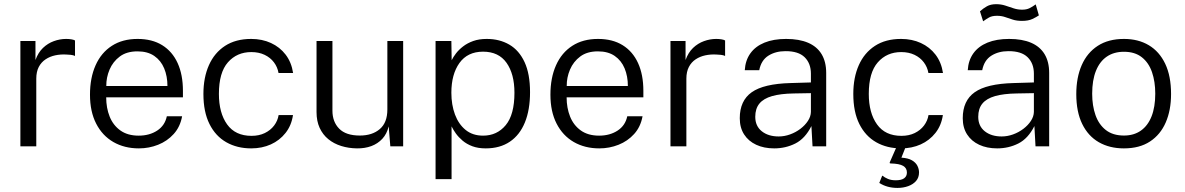

<svg xmlns="http://www.w3.org/2000/svg" viewBox="-20 -718 5813 942"><path d="M80 0V-517H154V-423.5Q167 -460 190.8 -482.8Q214.5 -505.5 244.2 -516.2Q274 -527 304.5 -527Q317 -527 329 -525.2Q341 -523.5 348 -519.5V-443.5Q340 -447.5 326.8 -449Q313.5 -450.5 304.5 -450.5Q277 -452 251 -446.5Q225 -441 203.8 -427Q182.5 -413 170.2 -389.5Q158 -366 158 -332V0Z M501 -240.5Q501 -188.5 518 -146Q535 -103.5 570.5 -78Q606 -52.5 660.5 -52.5Q713 -52.5 751 -77.2Q789 -102 798.5 -147.5H873.5Q864 -95.5 832.2 -60.5Q800.5 -25.5 755.8 -7.8Q711 10 661.5 10Q590.5 10 536.2 -21.2Q482 -52.5 451.8 -111.5Q421.5 -170.5 421.5 -253.5Q421.5 -336 449 -397.8Q476.5 -459.5 528.8 -493.2Q581 -527 655 -527Q726.5 -527 776 -496.2Q825.5 -465.5 851.5 -408.5Q877.5 -351.5 877.5 -272.5V-240.5ZM501.5 -296H801.5Q801.5 -344 785.5 -382.5Q769.5 -421 737 -443.5Q704.5 -466 654.5 -466Q601.5 -466 567.8 -440.8Q534 -415.5 517.5 -376.5Q501 -337.5 501.5 -296Z M1212.5 -527Q1266 -527 1309.5 -507Q1353 -487 1381.5 -449.8Q1410 -412.5 1418 -360H1346.5Q1341.5 -389 1324 -412.2Q1306.5 -435.5 1278.2 -449Q1250 -462.5 1213 -462.5Q1142.5 -462.5 1098.2 -412.2Q1054 -362 1054 -257.5Q1054 -164 1094.2 -107.8Q1134.5 -51.5 1214 -51.5Q1251 -51.5 1279.2 -65.2Q1307.5 -79 1325 -102.2Q1342.5 -125.5 1347 -153.5H1417.5Q1410 -102.5 1381 -65.8Q1352 -29 1308.8 -9.5Q1265.5 10 1212.5 10Q1143.5 10 1090.5 -20Q1037.5 -50 1007.8 -109.5Q978 -169 978 -257Q978 -337.5 1005 -398.2Q1032 -459 1084.2 -493Q1136.5 -527 1212.5 -527Z M1731.5 10Q1690 9.5 1654 -1.8Q1618 -13 1590.8 -35.2Q1563.5 -57.5 1548.2 -90.8Q1533 -124 1533 -168V-517H1611V-175Q1611 -120.5 1644 -86.8Q1677 -53 1745.5 -53Q1806.5 -53 1843.5 -84.8Q1880.5 -116.5 1880.5 -181V-517H1958V0H1895L1887 -98Q1878 -61 1855.8 -37Q1833.5 -13 1801.8 -1.2Q1770 10.5 1731.5 10Z M2117 161V-517H2194.5L2196 -422.5Q2203.5 -438 2217.2 -456Q2231 -474 2252 -490.2Q2273 -506.5 2301.8 -516.8Q2330.5 -527 2368 -527Q2431 -527 2479 -499Q2527 -471 2553.8 -413Q2580.5 -355 2580.5 -266Q2580.5 -179 2555.2 -117.2Q2530 -55.5 2481.5 -22.8Q2433 10 2363 10Q2325.5 10 2297.5 -0.5Q2269.5 -11 2249.5 -28Q2229.5 -45 2216.5 -63.2Q2203.5 -81.5 2195.5 -98V161ZM2350 -52.5Q2418.5 -52.5 2461.2 -104Q2504 -155.5 2504 -263Q2504 -355 2465.2 -409.8Q2426.5 -464.5 2350 -464.5Q2274 -464.5 2234.2 -409Q2194.5 -353.5 2194.5 -263Q2194.5 -204 2212.2 -156.2Q2230 -108.5 2264.5 -80.5Q2299 -52.5 2350 -52.5Z M2760 -240.5Q2760 -188.5 2777 -146Q2794 -103.5 2829.5 -78Q2865 -52.5 2919.5 -52.5Q2972 -52.5 3010 -77.2Q3048 -102 3057.5 -147.5H3132.5Q3123 -95.5 3091.2 -60.5Q3059.5 -25.5 3014.8 -7.8Q2970 10 2920.5 10Q2849.5 10 2795.2 -21.2Q2741 -52.5 2710.8 -111.5Q2680.5 -170.5 2680.5 -253.5Q2680.5 -336 2708 -397.8Q2735.5 -459.5 2787.8 -493.2Q2840 -527 2914 -527Q2985.5 -527 3035 -496.2Q3084.5 -465.5 3110.5 -408.5Q3136.5 -351.5 3136.5 -272.5V-240.5ZM2760.5 -296H3060.5Q3060.5 -344 3044.5 -382.5Q3028.5 -421 2996 -443.5Q2963.5 -466 2913.5 -466Q2860.5 -466 2826.8 -440.8Q2793 -415.5 2776.5 -376.5Q2760 -337.5 2760.5 -296Z M3269.5 0V-517H3343.5V-423.5Q3356.5 -460 3380.2 -482.8Q3404 -505.5 3433.8 -516.2Q3463.5 -527 3494 -527Q3506.5 -527 3518.5 -525.2Q3530.5 -523.5 3537.5 -519.5V-443.5Q3529.5 -447.5 3516.2 -449Q3503 -450.5 3494 -450.5Q3466.5 -452 3440.5 -446.5Q3414.5 -441 3393.2 -427Q3372 -413 3359.8 -389.5Q3347.5 -366 3347.5 -332V0Z M3778.5 10Q3728 10 3690 -7.8Q3652 -25.5 3630.8 -58.5Q3609.5 -91.5 3609.5 -138Q3609.5 -224 3668.2 -265.5Q3727 -307 3858.5 -310.5L3958.5 -313.5V-356.5Q3958.5 -407 3927.8 -437.2Q3897 -467.5 3833 -467Q3785 -467 3749.8 -444.8Q3714.5 -422.5 3705 -373.5H3634Q3637 -422 3661.5 -456.2Q3686 -490.5 3730.5 -508.8Q3775 -527 3837 -527Q3901 -527 3944.8 -508.2Q3988.5 -489.5 4011 -452.2Q4033.5 -415 4033.5 -360V0H3966.5L3961 -99.5Q3930 -38 3882.2 -14Q3834.5 10 3778.5 10ZM3800.5 -48.5Q3828.5 -48.5 3856.2 -58.5Q3884 -68.5 3907 -86Q3930 -103.5 3944 -125Q3958 -146.5 3958.5 -169V-261L3875 -259.5Q3809.5 -258.5 3767.8 -246.5Q3726 -234.5 3705.8 -209.8Q3685.5 -185 3685.5 -145Q3685.5 -99.5 3717.5 -74Q3749.5 -48.5 3800.5 -48.5Z M4401 -527Q4454.5 -527 4498 -507Q4541.5 -487 4570 -449.8Q4598.5 -412.5 4606.5 -360H4535Q4530 -389 4512.5 -412.2Q4495 -435.5 4466.8 -449Q4438.5 -462.5 4401.5 -462.5Q4331 -462.5 4286.8 -412.2Q4242.5 -362 4242.5 -257.5Q4242.5 -164 4282.8 -107.8Q4323 -51.5 4402.5 -51.5Q4439.5 -51.5 4467.8 -65.2Q4496 -79 4513.5 -102.2Q4531 -125.5 4535.5 -153.5H4606Q4598.5 -102.5 4569.5 -65.8Q4540.5 -29 4497.2 -9.5Q4454 10 4401 10Q4332 10 4279 -20Q4226 -50 4196.2 -109.5Q4166.5 -169 4166.5 -257Q4166.5 -337.5 4193.5 -398.2Q4220.5 -459 4272.8 -493Q4325 -527 4401 -527ZM4489 128Q4489 153 4474.5 169.8Q4460 186.5 4436 195.2Q4412 204 4383.5 204Q4358 204 4335.8 198Q4313.5 192 4294 179.5L4308.5 143.5Q4320.5 153 4336.5 159.8Q4352.5 166.5 4374.5 166.5Q4403 166.5 4416.2 156.5Q4429.5 146.5 4429.5 128.5Q4429.5 106.5 4411 95.8Q4392.5 85 4351 84Q4346.5 84 4345.5 82.5Q4344.5 81 4345.5 78L4382 -5H4426.5L4402.5 55.5Q4435.5 57.5 4454.2 68.5Q4473 79.5 4481 95.5Q4489 111.5 4489 128Z M4872.5 10Q4822 10 4784 -7.8Q4746 -25.5 4724.8 -58.5Q4703.5 -91.5 4703.5 -138Q4703.5 -224 4762.2 -265.5Q4821 -307 4952.5 -310.5L5052.5 -313.5V-356.5Q5052.5 -407 5021.8 -437.2Q4991 -467.5 4927 -467Q4879 -467 4843.8 -444.8Q4808.5 -422.5 4799 -373.5H4728Q4731 -422 4755.5 -456.2Q4780 -490.5 4824.5 -508.8Q4869 -527 4931 -527Q4995 -527 5038.8 -508.2Q5082.5 -489.5 5105 -452.2Q5127.5 -415 5127.5 -360V0H5060.5L5055 -99.5Q5024 -38 4976.2 -14Q4928.5 10 4872.5 10ZM4894.5 -48.5Q4922.5 -48.5 4950.2 -58.5Q4978 -68.5 5001 -86Q5024 -103.5 5038 -125Q5052 -146.5 5052.5 -169V-261L4969 -259.5Q4903.5 -258.5 4861.8 -246.5Q4820 -234.5 4799.8 -209.8Q4779.5 -185 4779.5 -145Q4779.5 -99.5 4811.5 -74Q4843.5 -48.5 4894.5 -48.5ZM5077 -642.5Q5064.5 -634 5045 -624.8Q5025.5 -615.5 4994.5 -615.5Q4968 -615.5 4948.8 -621.8Q4929.5 -628 4911.5 -634.2Q4893.5 -640.5 4871.5 -640.5Q4847 -640.5 4832.5 -632.2Q4818 -624 4803.5 -613.5L4788 -662.5Q4804 -677 4822.2 -687.2Q4840.5 -697.5 4867.5 -697.5Q4891 -697.5 4911.8 -690.8Q4932.5 -684 4952.8 -677.2Q4973 -670.5 4995 -670.5Q5016.5 -670.5 5031.5 -678Q5046.5 -685.5 5061.5 -696.5Z M5494 10Q5424 10 5371.2 -20.2Q5318.5 -50.5 5289.5 -110Q5260.5 -169.5 5260.5 -256.5Q5260.5 -337.5 5287.2 -398.5Q5314 -459.5 5366 -493.2Q5418 -527 5494.5 -527Q5564.5 -527 5616.2 -496.2Q5668 -465.5 5696.8 -405.2Q5725.5 -345 5725.5 -256.5Q5725.5 -177.5 5699.5 -117.5Q5673.5 -57.5 5622.2 -23.8Q5571 10 5494 10ZM5494.5 -53Q5543 -53 5577.2 -77Q5611.5 -101 5629.8 -147Q5648 -193 5648 -258.5Q5648 -317.5 5632 -364Q5616 -410.5 5582 -437.2Q5548 -464 5494.5 -464Q5445 -464 5410.2 -440.2Q5375.5 -416.5 5357 -370.5Q5338.5 -324.5 5338.5 -258.5Q5338.5 -199.5 5354.8 -153.2Q5371 -107 5405.5 -80Q5440 -53 5494.5 -53Z"/></svg>

Font: Public Sans Thin Light
Style: Regular
Weight: 300
Version: Version 1.007